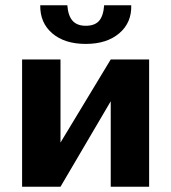

<svg xmlns="http://www.w3.org/2000/svg" viewBox="-20 -710 651 730"><path d="M64 0ZM64 -484H210V-168L401 -484H547V0H401V-325L210 0H64ZM133 -690H236Q239 -650 256 -631Q273 -612 306 -612Q340 -612 356.5 -630.5Q373 -649 376 -690H479Q481 -624 433.5 -583.5Q386 -543 306 -543Q226 -543 179 -583Q132 -623 133 -690Z"/></svg>

Font: Play
Style: Bold
Weight: 700
Designer: Jonas Hecksher (Cyrillic expansion: Cyreal)
Foundry: Jonas Hecksher, Playtype, e-types AS
Version: Version 2.101; ttfautohint (v1.5.65-e2d9)